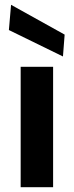

<svg xmlns="http://www.w3.org/2000/svg" viewBox="-20 -779 306 799"><path d="M66 0V-501H201V0ZM242 -544 17 -654 26 -759 249 -635Z"/></svg>

Font: DM Sans 18pt
Style: Bold
Weight: 700
Designer: Colophon Foundry, Jonny Pinhorn
Foundry: Colophon Foundry
Version: Version 4.004;gftools[0.9.30]